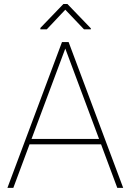

<svg xmlns="http://www.w3.org/2000/svg" viewBox="-20 -916 637 936"><path d="M308.6 -896.5 422.9 -777.8V-772.9H389.6L298.3 -868.7L208 -772.9H176.8V-779.8L289.1 -896.5ZM16.1 0 282.2 -710.9H314.5L580.6 0H551.8L472.7 -212.4H124L44.9 0ZM133.8 -238.8H462.9L298.3 -679.2Z"/></svg>

Font: Mardoto Thin
Style: Regular
Weight: 250
Designer: Christian Robertson, Vahan Hovhannisyan
Foundry: Google
Version: Version 1.000